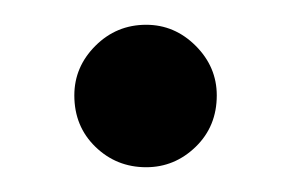

<svg xmlns="http://www.w3.org/2000/svg" viewBox="-20 -129 235 155"><path d="M98 6Q74 6 57 -10.5Q40 -27 40 -52Q40 -75 57 -92Q74 -109 98 -109Q121 -109 138 -92Q155 -75 155 -52Q155 -27 138 -10.5Q121 6 98 6Z"/></svg>

Font: Lil Grotesk Medium
Style: Regular
Weight: 500
Designer: Bastien Sozeau
Foundry: NBR — Bastien Sozeau
Version: Version 3.003; ttfautohint (v1.8.4.7-5d5b);gftools[0.9.33]